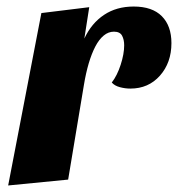

<svg xmlns="http://www.w3.org/2000/svg" viewBox="-20 -550 545 588"><path d="M5 18 106.7 -510 253.3 -528 238.3 -432Q260.3 -479 298.7 -504.5Q337 -530 389.3 -530Q446.3 -530 475.7 -500.3Q505 -470.7 505 -418Q505 -358 469.8 -318.3Q434.7 -278.7 379.3 -278.7Q363.3 -278.7 347.2 -283Q331 -287.3 322.3 -297.3Q338.7 -318.3 349.5 -351.5Q360.3 -384.7 360.3 -411.3Q360.3 -428.7 353.8 -440.8Q347.3 -453 329 -453Q312 -453 297.7 -441.2Q283.3 -429.3 272 -407.7Q260.7 -386 251.8 -356.2Q243 -326.3 237 -290L188.7 0Z"/></svg>

Font: Sansita Swashed Light
Style: Regular
Weight: 300
Designer: Pablo Cosgaya
Foundry: Omnibus-Type
Version: Version 1.003